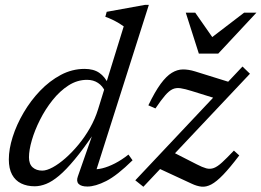

<svg xmlns="http://www.w3.org/2000/svg" viewBox="-20 -740 1051 772"><path d="M402.5 -372Q393 -394 374.2 -406.5Q355.5 -419 330 -419Q290.5 -419 255.5 -396.5Q220.5 -374 191.2 -337.2Q162 -300.5 140.8 -258.2Q119.5 -216 108 -176.2Q96.5 -136.5 96.5 -107.5Q96.5 -80.5 111.2 -67.2Q126 -54 150 -54Q167.5 -54 192 -67.2Q216.5 -80.5 243 -103.8Q269.5 -127 295.2 -158Q321 -189 341.8 -225.5Q362.5 -262 374.5 -301L477.5 -634Q468.5 -640.5 456.8 -647.5Q445 -654.5 431.5 -661Q418 -667.5 403.5 -672.5L409 -692.5L563.5 -720.5H578.5L361 -36.5L348 -60Q367 -57.5 391 -63.2Q415 -69 442.2 -83Q469.5 -97 496.5 -118.5L513 -95.5Q451 -34.5 407.2 -12.2Q363.5 10 331.5 10Q306.5 10 296.2 -0.5Q286 -11 293 -30.5L354 -205H358.5Q315 -140.5 280.2 -98.8Q245.5 -57 217.5 -33.5Q189.5 -10 165.5 -0.5Q141.5 9 119.5 9Q88.5 9 65 -2.5Q41.5 -14 28.5 -38Q15.5 -62 15.5 -99Q15.5 -140.5 31 -189.5Q46.5 -238.5 74.8 -286.8Q103 -335 141 -374.8Q179 -414.5 224.5 -438.8Q270 -463 320 -463Q356.5 -463 379.5 -447Q402.5 -431 416.5 -400.5ZM524 -15 955 -472.5 985 -443.5 556.5 11ZM605 -304 576.5 -316.5Q603 -371.5 626 -402.8Q649 -434 670.8 -447.2Q692.5 -460.5 715.2 -460.8Q738 -461 764 -453L923 -403.5L870 -337L751 -374Q724 -382.5 706.2 -385.2Q688.5 -388 674.2 -381.5Q660 -375 644 -356.5Q628 -338 605 -304ZM750.5 -1.5 613.5 -65 673.5 -129 770.5 -79.5Q793.5 -67.5 809.2 -63.2Q825 -59 839.8 -64.5Q854.5 -70 873 -87Q891.5 -104 920.5 -134.5L942 -115Q904.5 -65.5 877.5 -37.5Q850.5 -9.5 829.8 1.5Q809 12.5 790.2 10.5Q771.5 8.5 750.5 -1.5ZM1011 -689 857.5 -524.5H779.5L727 -689H765L839 -583H823L961.5 -689Z"/></svg>

Font: Newsreader
Style: Italic
Weight: 400
Italic angle: -17°
Designer: Hugues Gentile
Foundry: Production Type
Version: Version 1.003